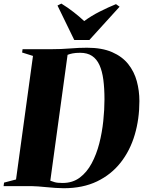

<svg xmlns="http://www.w3.org/2000/svg" viewBox="-42 -1010 777 1042"><path d="M80.5 -743H235.5Q289 -743 337.8 -747Q386.5 -751 430 -751Q511.5 -751 566.5 -727Q621.5 -703 654 -662Q686.5 -621 700.5 -569.2Q714.5 -517.5 714.5 -461.5Q714.5 -364 689.2 -278.5Q664 -193 612.8 -127.8Q561.5 -62.5 484.5 -25.5Q407.5 11.5 304 11.5Q283.5 11.5 259.5 9.8Q235.5 8 211.2 5.8Q187 3.5 165.5 1.8Q144 0 128 0H-22.5L-20 -19L45 -36L137 -706.5L78 -725ZM229 -14.5 183.5 -39.5Q211.5 -36.5 225.5 -31.2Q239.5 -26 254 -21.5Q268.5 -17 298 -17Q352 -17 390.8 -46Q429.5 -75 455.5 -123.5Q481.5 -172 496.8 -231.5Q512 -291 518.5 -353.2Q525 -415.5 525 -470.5Q525 -530.5 518.8 -577.5Q512.5 -624.5 497.8 -657Q483 -689.5 457.5 -706.5Q432 -723.5 393 -723.5Q368 -723.5 352 -720.2Q336 -717 326 -712.8Q316 -708.5 309 -705L327 -729ZM361 -793 270 -980 291 -990.5Q326 -969 358 -944Q390 -919 415 -895.5Q452.5 -923.5 499 -947Q545.5 -970.5 587.5 -987.5L607 -973.5L443 -793Z"/></svg>

Font: Merriweather 144pt Black
Style: Italic
Weight: 900
Italic angle: -7.8°
Version: Version 2.101